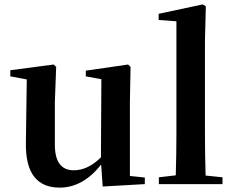

<svg xmlns="http://www.w3.org/2000/svg" viewBox="-20 -839 1063 875"><path d="M640 -30V0L448 11L441 -89Q358 16 252 16Q95 16 98 -187L102 -477L27 -491V-519L225 -545L236 -534L230 -374V-180Q230 -63 316 -63Q381 -63 440 -122L442 -478L371 -491V-517L564 -545L575 -534L572 -374V-37Z M994 -31V0H704V-31L781 -40Q784 -135 784 -235V-742L703 -748V-776L904 -819L918 -810L914 -651V-235Q914 -135 917 -39Z"/></svg>

Font: Source Han Serif SC
Style: Bold
Weight: 700
Designer: Ryoko NISHIZUKA  (kana & ideographs); Frank Grießhammer (Latin, Greek & Cyrillic); Wenlong ZHANG  (bopomofo); Sandoll Co
Foundry: Adobe Systems Incorporated
Version: Version 1.001 October 20, 2017